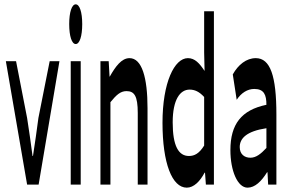

<svg xmlns="http://www.w3.org/2000/svg" viewBox="-20 -851 1333 885"><path d="M7 -569 105 0H158L254 -569H209L157 -307C150 -251 141 -192 132 -132H130C122 -192 114 -251 105 -307L54 -569Z M306 -569V0H352V-569ZM299 -740C299 -684 311 -648 329 -648C347 -648 359 -684 359 -740C359 -795 347 -831 329 -831C311 -831 299 -795 299 -740Z M443 -569V0H489V-380C516 -413 535 -431 563 -431C599 -431 615 -409 615 -330V0H660V-352C660 -494 634 -583 577 -583C540 -583 512 -544 486 -498H485L481 -569Z M841 14C873 14 902 -15 923 -55H925L929 0H966V-799H921V-609L923 -524C899 -560 878 -583 846 -583C784 -583 729 -471 729 -285C729 -99 773 14 841 14ZM776 -287C776 -392 810 -438 854 -438C877 -438 898 -429 921 -404V-180C898 -143 876 -132 851 -132C803 -132 776 -178 776 -287Z M1121 14C1155 14 1185 -15 1211 -57H1213L1216 0H1254V-323C1254 -501 1226 -583 1159 -583C1116 -583 1078 -553 1053 -508L1071 -391C1092 -423 1121 -441 1152 -441C1197 -441 1208 -414 1208 -368C1093 -344 1042 -279 1042 -159C1042 -64 1075 14 1121 14ZM1085 -173C1085 -213 1116 -246 1208 -260V-169C1182 -141 1160 -124 1134 -124C1107 -124 1085 -140 1085 -173Z"/></svg>

Font: 寒蝉无机体 CompactMedium
Style: Regular
Weight: 500
Width: 3
Designer: ChillTanhei {Warren2060}; 
Source Han Sans {Ryoko NISHIZUKA 西塚涼子 (kana, bopomofo & ideographs); Paul D. Hunt (Latin, Gre
Foundry: ChillType&Adobe
Version: Version 1.000;Glyphs 3.1.1 (3135)